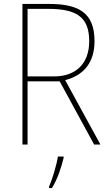

<svg xmlns="http://www.w3.org/2000/svg" viewBox="-20 -734 554 975"><path d="M228 -714H94V0H120V-321H283L458 0H490L311 -327C406 -352 460 -417 460 -525C460 -671 378 -714 228 -714ZM224 -689C368 -689 433 -648 433 -525C433 -406 360 -346 255 -346H120V-689ZM303 68V61H274C268 103 244 181 229 214V221H244C272 175 291 118 303 68Z"/></svg>

Font: Noto Sans Gujarati SemiCondensed Thin
Style: Regular
Weight: 100
Width: 4
Designer: Jelle Bosma - Monotype Design Team, Universal Thirst
Foundry: Monotype Imaging Inc.
Version: Version 2.106